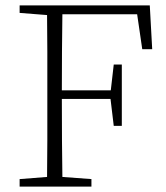

<svg xmlns="http://www.w3.org/2000/svg" viewBox="-20 -694 619 714"><path d="M53 -646V-674H537L546 -511H509L490 -641H212Q211 -573 210.5 -502.5Q210 -432 210 -358H392L403 -454H433V-226H403L391 -326H210Q210 -241 210.5 -171Q211 -101 212 -36L320 -28V0H53V-28L155 -36Q156 -104 156 -172.5Q156 -241 156 -310V-364Q156 -433 156 -501.5Q156 -570 155 -638Z"/></svg>

Font: Source Serif Pro Light
Style: Regular
Weight: 300
Designer: Frank Grießhammer
Foundry: Adobe Systems Incorporated
Version: Version 3.001;hotconv 1.0.111;makeotfexe 2.5.65597